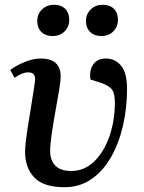

<svg xmlns="http://www.w3.org/2000/svg" viewBox="-20 -770 603 804"><path d="M250 14Q163 14 124 -26.5Q85 -67 85 -135Q85 -152 89 -185Q93 -218 99.5 -257.5Q106 -297 112 -335Q118 -373 122.5 -401.5Q127 -430 127 -439Q127 -467 98 -467Q73 -467 41 -444L23 -477Q50 -497 85 -511Q120 -525 150 -525Q234 -525 234 -450Q234 -430 227 -389.5Q220 -349 211.5 -301Q203 -253 196.5 -208.5Q190 -164 190 -137Q190 -98 212 -76Q234 -54 278 -54Q333 -54 374 -93.5Q415 -133 438 -198.5Q461 -264 461 -341Q461 -382 447 -397.5Q433 -413 400 -424L359 -437Q353 -474 370 -499.5Q387 -525 423 -525Q462 -525 487 -495Q512 -465 512 -397Q512 -318 495 -244Q478 -170 445 -112Q412 -54 363 -20Q314 14 250 14ZM340 -682Q340 -711 360 -730.5Q380 -750 410 -750Q440 -750 457 -733Q474 -716 474 -688Q474 -658 454.5 -638.5Q435 -619 405 -619Q375 -619 357.5 -636Q340 -653 340 -682ZM136 -682Q136 -711 156 -730.5Q176 -750 206 -750Q236 -750 253 -733Q270 -716 270 -687Q270 -658 250.5 -638.5Q231 -619 200 -619Q171 -619 153.5 -636Q136 -653 136 -682Z"/></svg>

Font: Literata 36pt Medium
Style: Italic
Weight: 500
Italic angle: -2°
Designer: Latin by Veronika Burian and Jose Scaglione. Greek by Irene Vlachou. Cyrillic by Vera Evstafieva
Foundry: TypeTogether
Version: Version 3.002